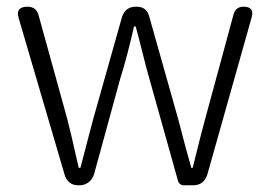

<svg xmlns="http://www.w3.org/2000/svg" viewBox="-20 -553 806 573"><path d="M214 0Q183 0 173 -31L36 -498Q25 -533 62 -533Q88 -533 95 -508L181 -197Q185 -180 193 -148Q208 -84 215 -52H220Q230 -89 249 -163Q255 -185 258 -197L344 -502Q354 -533 385 -533H388Q417 -533 425 -505L512 -197Q535 -107 551 -52H555Q563 -83 578 -144Q587 -179 592 -197L677 -510Q683 -533 707 -533Q740 -533 731 -501L599 -33Q589 0 556 0H552H530Q515 0 511 -14L425 -321Q417 -348 404 -401Q392 -449 385 -474H380Q358 -378 339 -319L261 -34Q257 -19 245 -9.5Q233 0 217 0Z"/></svg>

Font: GenSenRounded TW L
Style: Regular
Weight: 300
Version: Version 1.501;PS 1;hotconv 16.6.51;makeotf.lib2.5.65220